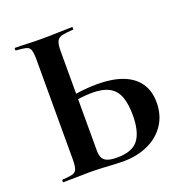

<svg xmlns="http://www.w3.org/2000/svg" viewBox="-116 -731 810 840"><g transform="rotate(-20 289.0 -310.5)"><path d="M317 4Q299 4 273.5 2.5Q248 1 220 -0.5Q192 -2 163 -2Q135 -2 100.5 -1Q66 0 41 0Q38 0 38 -6Q38 -12 41 -12Q71 -14 86.5 -17.5Q102 -21 107.5 -35Q113 -49 113 -81V-544Q113 -576 108 -590Q103 -604 87.5 -607.5Q72 -611 42 -613Q40 -613 40 -619Q40 -625 42 -625Q69 -625 98 -623.5Q127 -622 168 -622Q209 -622 244.5 -623.5Q280 -625 308 -625Q310 -625 310 -619Q310 -613 308 -613Q275 -611 257 -607Q239 -603 232 -589Q225 -575 225 -542V-81Q225 -63 230 -49.5Q235 -36 251 -28.5Q267 -21 299 -21Q370 -21 398 -58.5Q426 -96 426 -172Q426 -224 413.5 -258Q401 -292 371.5 -308.5Q342 -325 291 -325Q268 -325 238.5 -321.5Q209 -318 178 -312L172 -335Q210 -344 250.5 -348.5Q291 -353 325 -353Q395 -353 443.5 -334.5Q492 -316 517.5 -279.5Q543 -243 543 -189Q543 -130 514 -86.5Q485 -43 434 -19.5Q383 4 317 4Z"/></g></svg>

Font: Cormorant
Style: Bold
Weight: 700
Designer: Christian Thalmann (Catharsis Fonts)
Foundry: Catharsis Fonts
Version: Version 4.000